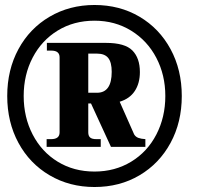

<svg xmlns="http://www.w3.org/2000/svg" viewBox="-20 -740 836 770"><path d="M709 -355Q709 -250 664 -167Q619 -84 539.5 -37Q460 10 359 10Q259 10 179 -37Q99 -84 54 -167Q9 -250 9 -355Q9 -460 54 -543Q99 -626 179 -673Q259 -720 359 -720Q460 -720 539.5 -673Q619 -626 664 -543Q709 -460 709 -355ZM643 -355Q643 -439 607 -508Q571 -577 506 -617Q441 -657 359 -657Q276 -657 211.5 -617.5Q147 -578 111 -509Q75 -440 75 -355Q75 -270 111 -200.5Q147 -131 211.5 -91.5Q276 -52 359 -52Q441 -52 506 -91.5Q571 -131 607 -200.5Q643 -270 643 -355ZM563 -182V-151H425L345 -325H334V-209Q334 -195 341.5 -188.5Q349 -182 366 -182H384V-151H167V-182H185Q219 -182 219 -209V-510Q219 -537 186 -537H168V-568H405Q481 -568 511 -537.5Q541 -507 541 -451Q541 -406 520.5 -375Q500 -344 460 -332L518 -201Q524 -191 535 -187Q546 -183 563 -182ZM334 -368H369Q428 -368 428 -452Q428 -490 414 -507.5Q400 -525 369 -525H334Z"/></svg>

Font: Taviraj ExtraBold
Style: Italic
Weight: 800
Italic angle: -12°
Designer: Katatrad Team
Foundry: CadsonDemak
Version: Version 1.001